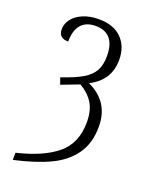

<svg xmlns="http://www.w3.org/2000/svg" viewBox="-147 -617 711 931"><g transform="rotate(20 208.5 -152.0)"><path d="M39 203Q173 171 243.5 112.5Q314 54 314 -54Q314 -115 290 -153Q266 -191 222 -216L130 -181L118 -215Q187 -238 225 -260.5Q263 -283 279.5 -313Q296 -343 296 -389Q296 -448 270.5 -478Q245 -508 196 -508Q146 -508 120.5 -478.5Q95 -449 95 -391Q45 -391 45 -437Q45 -465 63.5 -489.5Q82 -514 117 -529Q152 -544 198 -544Q276 -544 317 -502Q358 -460 358 -392Q358 -286 259 -236Q376 -182 376 -54Q376 32 335 89.5Q294 147 220.5 181.5Q147 216 39 240Z"/></g></svg>

Font: Noto Serif NarrowLight
Style: Regular
Weight: 300
Width: 4
Designer: Monotype Design Team
Foundry: Monotype Imaging Inc.
Version: Version 1.001